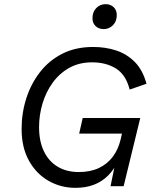

<svg xmlns="http://www.w3.org/2000/svg" viewBox="-20 -896 747 924"><path d="M343 8Q273 8 214 -25.5Q155 -59 119.5 -122.5Q84 -186 84 -275Q84 -352 106.5 -422.5Q129 -493 172.5 -549Q216 -605 280 -637.5Q344 -670 428 -670Q488 -670 539.5 -653Q591 -636 629 -597.5Q667 -559 685 -493L604 -465Q586 -536 538.5 -566Q491 -596 423 -596Q361 -596 313.5 -569.5Q266 -543 233.5 -498Q201 -453 184.5 -397.5Q168 -342 168 -284Q168 -216 191.5 -167.5Q215 -119 258 -93.5Q301 -68 359 -68Q415 -68 456 -87.5Q497 -107 523 -142Q549 -177 560 -223L567 -253H361L378 -328H655L575 0H512L539 -132L548 -121Q529 -80 500 -51Q471 -22 432 -7Q393 8 343 8ZM479 -756Q455 -756 440 -770.5Q425 -785 425 -808Q425 -839 443.5 -857.5Q462 -876 488 -876Q512 -876 527 -861.5Q542 -847 542 -824Q542 -793 523.5 -774.5Q505 -756 479 -756Z"/></svg>

Font: Work Sans
Style: Italic
Weight: 400
Italic angle: -13°
Designer: Wei Huang
Foundry: Wei Huang
Version: Version 2.012